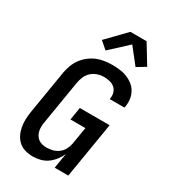

<svg xmlns="http://www.w3.org/2000/svg" viewBox="-234 -1091 1068 1210"><g transform="rotate(30 300.0 -486.0)"><path d="M207 8Q178 8 151 0.5Q124 -7 104 -24.5Q84 -42 72 -66.5Q60 -91 55 -118.5Q50 -146 51 -174.5Q52 -203 57 -232L109 -547Q114 -574 124 -601Q134 -628 151.5 -652Q169 -676 193 -694.5Q217 -713 243.5 -724Q270 -735 298.5 -739Q327 -743 354 -743Q382 -743 409.5 -739.5Q437 -736 461 -726.5Q485 -717 505.5 -701Q526 -685 539 -662.5Q552 -640 556 -612.5Q560 -585 555 -557L553 -548H446L447 -553Q451 -575 445 -595Q439 -615 424 -628Q409 -641 388 -646Q367 -651 346 -651Q322 -651 298.5 -643Q275 -635 256.5 -618Q238 -601 228.5 -578Q219 -555 215 -532L163 -217Q160 -201 159.5 -184.5Q159 -168 162 -152.5Q165 -137 173 -123.5Q181 -110 193 -101Q205 -92 220.5 -88Q236 -84 253 -84Q275 -84 297 -89.5Q319 -95 338.5 -109.5Q358 -124 369 -145Q380 -166 384 -188L405 -313H296L311 -405H528L461 0H362L380 -110Q369 -85 351.5 -62Q334 -39 311 -22.5Q288 -6 260.5 1Q233 8 207 8ZM270 -800 217 -846 347 -980H465L549 -842L486 -804L397 -917Z"/></g></svg>

Font: Iosevka Semibold Extended
Style: Italic
Weight: 600
Width: 7
Italic angle: -9°
Monospace: yes
Designer: Belleve Invis
Foundry: Belleve Invis
Version: Version 32.5.0; ttfautohint (v1.8.4)